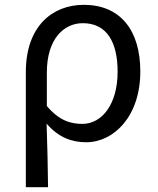

<svg xmlns="http://www.w3.org/2000/svg" viewBox="-20 -576 653 795"><path d="M87 199H179C178 103 176 35 173 -64C223 -6 278 13 337 13C451 13 561 -94 561 -280C561 -451 478 -556 327 -556C195 -556 87 -465 87 -278ZM321 -63C274 -63 225 -76 174 -137V-276C174 -413 243 -480 323 -480C424 -480 467 -399 467 -279C467 -144 402 -63 321 -63Z"/></svg>

Font: Kinto Sans
Style: Regular
Weight: 400
Designer: Authors: Ryoko NISHIZUKA  (kana & ideographs); Paul D. Hunt (Latin, Greek & Cyrillic); Wenlong ZHANG  (bopomofo); Sandol
Foundry: Adobe Systems Incorporated, ookami Inc.
Version: Version 0.001